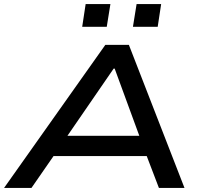

<svg xmlns="http://www.w3.org/2000/svg" viewBox="-28 -926 1001 946"><path d="M-8 0 491 -705H607L881 0H755L677 -204L734 -157H194L269 -205L127 0ZM532 -588 283 -226 250 -257H709L669 -228L537 -588ZM627 -794 645 -906H766L749 -794ZM377 -794 394 -906H516L498 -794Z"/></svg>

Font: Nunito Sans 7pt Expanded SemiBold
Style: Italic
Weight: 600
Width: 7
Italic angle: -9°
Designer: Vernon Adams
Foundry: Vernon Adams
Version: Version 3.101;gftools[0.9.27]